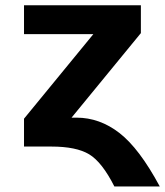

<svg xmlns="http://www.w3.org/2000/svg" viewBox="-20 -543 614 714"><path d="M327.1 -416H69.3V-523.4H503.9V-419.9L246.1 -105.5H264.6Q350.6 -105.5 424.3 -48.3Q498 8.8 574.2 150.4H405.3Q359.4 59.6 311.5 30.8Q263.7 2 170.9 2H69.3V-101.6Z"/></svg>

Font: Gen Shin Gothic Bold
Style: Bold
Weight: 700
Designer: [Source Han Sans]
Ryoko NISHIZUKA  (kana & ideographs); Paul D. Hunt (Latin, Greek & Cyrillic); Wenlong ZHANG  (bopomofo
Version: Version 1.002.20150607